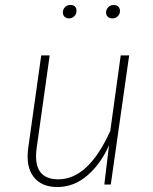

<svg xmlns="http://www.w3.org/2000/svg" viewBox="-20 -743 617 773"><path d="M258 -669Q247 -669 240 -675.5Q233 -682 233 -693Q233 -705 241.5 -714Q250 -723 263 -723Q288 -723 288 -699Q288 -687 279.5 -678Q271 -669 258 -669ZM432 -669Q421 -669 414 -675.5Q407 -682 407 -693Q407 -705 416 -714Q425 -723 438 -723Q449 -723 456 -716.5Q463 -710 463 -699Q463 -687 454.5 -678Q446 -669 432 -669ZM211 10Q146 10 114.5 -32Q83 -74 94 -150L146 -520H180L128 -150Q109 -21 215 -21Q336 -21 424 -216L466 -520H500L426 0H400L419 -158Q385 -82 331 -36Q277 10 211 10Z"/></svg>

Font: Fira Sans UltraLight
Style: Italic
Weight: 200
Italic angle: -8°
Designer: Carrois Corporate & Edenspiekermann AG
Foundry: Carrois Corporate GbR & Edenspiekermann AG
Version: Version 4.203;PS 004.203;hotconv 1.0.88;makeotf.lib2.5.64775